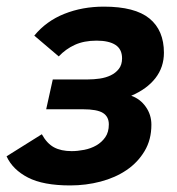

<svg xmlns="http://www.w3.org/2000/svg" viewBox="-36 -547 538 582"><path d="M124 -306.2H231Q248 -306.2 266.4 -308.8Q284.7 -311.5 299.6 -318.6Q314.5 -325.7 324.2 -338.1Q334 -350.6 334 -370.1Q334 -397.9 314 -410.9Q293.9 -423.8 256.8 -423.8Q218.8 -423.8 190.9 -411.1Q163.1 -398.4 142.1 -376L67.9 -439Q104.5 -483.4 159.2 -505.1Q213.9 -526.9 278.8 -526.9Q373 -526.9 417 -491Q460.9 -455.1 460.9 -387.2Q460.9 -343.3 435.1 -310.1Q409.2 -276.9 361.8 -256.8Q389.2 -247.1 406 -223.1Q422.9 -199.2 422.9 -168.9Q422.9 -123.5 402.3 -89.1Q381.8 -54.7 347.7 -31.5Q313.5 -8.3 269 3.4Q224.6 15.1 176.8 15.1Q95.2 15.1 48.8 -8.8Q2.4 -32.7 -16.1 -73.2L90.8 -140.1Q106 -112.3 127.4 -100.6Q148.9 -88.9 181.2 -88.9Q199.2 -88.9 219.2 -92.8Q239.3 -96.7 255.9 -106.2Q272.5 -115.7 283.2 -131.1Q293.9 -146.5 293.9 -169.9Q293.9 -193.4 276.1 -204.6Q258.3 -215.8 214.8 -215.8H104Z"/></svg>

Font: Lorenzo Sans
Style: Bold Italic
Weight: 700
Italic angle: -12°
Foundry: Intel Corporation
Version: Version 1.00; ttfautohint (v1.5)